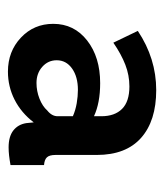

<svg xmlns="http://www.w3.org/2000/svg" viewBox="15 -768 414 484"><g transform="rotate(90 222.0 -526.0)"><path d="M160.5 -339Q109.6 -339 74.9 -371.7Q40.1 -404.4 40.1 -453.2Q40.1 -505.9 82.1 -538.7Q124.1 -571.5 189.6 -571.5Q239.3 -571.5 273 -555.9V-574.5Q273 -608.2 254.5 -626.7Q236 -645.2 197.9 -645.2Q169.5 -645.2 143.1 -634.9Q116.7 -624.7 87.6 -604.7L57.9 -666.4Q127.4 -712.8 207.1 -712.8Q284.5 -712.8 327.5 -674.7Q370.6 -636.5 370.6 -562.9V-459Q370.6 -443.8 376.5 -437.4Q382.4 -431 396.1 -430V-345.5Q382.9 -343.1 372.1 -341.9Q361.4 -340.7 351.5 -340.7Q324.1 -340.7 308.9 -352.6Q293.7 -364.5 290.4 -385.1L288.5 -404Q264.4 -372.6 231.4 -355.8Q198.3 -339 160.5 -339ZM189.1 -411Q209.5 -411 228.7 -418.5Q247.9 -426.1 258.6 -438.2Q273 -449.7 273 -464.2V-502.7Q258 -509.3 240.3 -512.4Q222.6 -515.4 206.5 -515.4Q173.6 -515.4 152.8 -500.7Q131.9 -485.9 131.9 -461.9Q131.9 -440.3 148.4 -425.6Q164.8 -411 189.1 -411Z"/></g></svg>

Font: Raleway Thin
Style: Regular
Weight: 100
Designer: Matt McInerney, Pablo Impallari, Rodrigo Fuenzalida
Foundry: Matt McInerney, Pablo Impallari, Rodrigo Fuenzalida
Version: Version 4.026